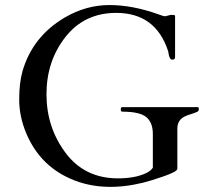

<svg xmlns="http://www.w3.org/2000/svg" viewBox="-20 -727 832 760"><path d="M762 -303Q767 -303 767 -295.5Q767 -288 762 -285Q749 -279 735 -275Q721 -271 709 -265Q682 -250 682 -218V-59Q682 -48 630.5 -30Q579 -12 547 -4Q396 33 277 -12Q141 -64 84 -199Q56 -266 56 -332.5Q56 -399 69 -445Q109 -583 237 -658Q321 -707 413 -707Q505 -707 608 -670Q627 -663 630 -663H636L655 -668H667Q673 -668 673 -663V-500Q673 -491 662 -491H660Q651 -492 647 -516Q646 -521 646 -523Q597 -676 440 -676Q314 -676 239 -580.5Q164 -485 164 -354Q164 -223 239.5 -122Q315 -21 447 -21Q515 -21 559 -42Q576 -50 585 -63V-197Q585 -242 559 -263.5Q533 -285 464 -285Q458 -285 458 -294Q458 -303 464 -303Z"/></svg>

Font: Cardo
Style: Regular
Weight: 400
Designer: David J. Perry
Foundry: David J. Perry
Version: Version 1.0451